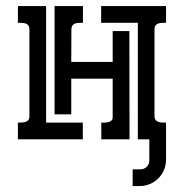

<svg xmlns="http://www.w3.org/2000/svg" viewBox="-20 -460 605 634"><path d="M253.9 -384.8Q247.6 -384.8 241 -384.5Q234.4 -384.3 228.8 -382.6Q223.1 -380.9 219.5 -376.2Q215.8 -371.6 215.8 -362.8L215.3 -255.4H352.1V-357.4H407.2L407.7 0H314.5V-55.2Q318.4 -55.2 324.7 -55.2Q331.1 -55.2 337.2 -56.6Q343.3 -58.1 347.7 -61.8Q352.1 -65.4 352.1 -72.3V-200.2H215.3V-82.5H160.2V-439.9H253.9ZM435.1 -384.8H314V-439.9H528.3V-384.8Q522.5 -384.8 515.6 -384.5Q508.8 -384.3 503.2 -382.6Q497.6 -380.9 493.9 -376.5Q490.2 -372.1 490.2 -363.3V-77.1Q490.2 -68.4 493.9 -63.7Q497.6 -59.1 503.2 -57.4Q508.8 -55.7 515.4 -55.4Q522 -55.2 528.3 -55.2V67.4Q528.3 85.4 521.5 101.3Q514.6 117.2 502.9 128.9Q491.2 140.6 475.3 147.5Q459.5 154.3 441.4 154.3H418V99.1H444.3Q456.1 99.1 464.6 90.6Q473.1 82 473.1 70.3V0H435.1ZM253.4 -55.2V0H39.1V-55.2Q44.9 -55.2 51.8 -55.4Q58.6 -55.7 64.2 -57.4Q69.8 -59.1 73.5 -63.5Q77.1 -67.9 77.1 -76.7V-362.8Q77.1 -371.6 73.5 -376.2Q69.8 -380.9 64.2 -382.6Q58.6 -384.3 52 -384.5Q45.4 -384.8 39.1 -384.8V-439.9H132.3V-55.2Z"/></svg>

Font: Isar CAT
Style: Regular
Weight: 400
Designer: Digitized by Peter Wiegel
Foundry: CAT-Fonts, Peter Wiegel
Version: Version 1.000; ttfautohint (v1.3)